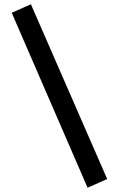

<svg xmlns="http://www.w3.org/2000/svg" viewBox="-20 -715 548 901"><path d="M391 166 35 -655 125 -695 483 125Z"/></svg>

Font: Faustina Light ExtraBold
Style: Regular
Weight: 800
Version: Version 1.200